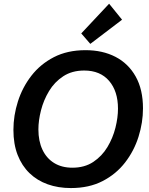

<svg xmlns="http://www.w3.org/2000/svg" viewBox="-20 -980 788 1013"><path d="M354 12.2Q287.1 12.2 231.7 -7.6Q176.3 -27.3 135.7 -66.4Q95.2 -105.5 73 -162.6Q50.8 -219.7 50.8 -294.9Q50.8 -370.1 74.5 -444.6Q98.1 -519 145.5 -580.3Q192.9 -641.6 264.4 -678.5Q335.9 -715.3 431.2 -715.3Q521 -715.3 589.1 -680.2Q657.2 -645 695.8 -576.4Q734.4 -507.8 734.4 -408.2Q734.4 -333.5 710.9 -258.8Q687.5 -184.1 640.1 -122.8Q592.8 -61.5 521.5 -24.7Q450.2 12.2 354 12.2ZM361.8 -95.2Q426.3 -95.2 472.2 -125.7Q518.1 -156.2 546.9 -204.3Q575.7 -252.4 589.1 -306.2Q602.5 -359.9 602.5 -406.7Q602.5 -498.5 555.7 -553.2Q508.8 -607.9 424.3 -607.9Q359.9 -607.9 313.7 -577.6Q267.6 -547.4 238.8 -499.5Q210 -451.7 196.3 -397.9Q182.6 -344.2 182.6 -296.9Q182.6 -235.8 203.9 -190.4Q225.1 -145 265.4 -120.1Q305.7 -95.2 361.8 -95.2ZM456.5 -748.5 408.7 -803.7 555.7 -960.4 624 -876Z"/></svg>

Font: Schibsted Grotesk SemiBold
Style: Italic
Weight: 600
Italic angle: -12°
Designer: Bakken & Baeck AS, Henrik Kongsvoll
Foundry: Schibsted ASA
Version: Version 1.100;gftools[0.9.25]